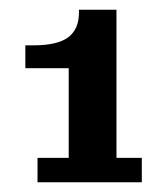

<svg xmlns="http://www.w3.org/2000/svg" viewBox="-20 -702 335 394"><path d="M57 -328V-378H121V-562H32V-609H49Q98 -609 120 -625.5Q142 -642 142 -676V-682H219V-378H271V-328Z"/></svg>

Font: Montagu Slab 16pt Medium
Style: Regular
Weight: 500
Designer: Florian Karsten
Foundry: Florian Karsten
Version: Version 1.000; ttfautohint (v1.8.3)